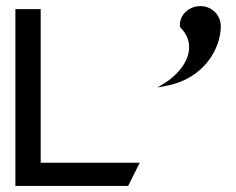

<svg xmlns="http://www.w3.org/2000/svg" viewBox="-20 -610 775 630"><path d="M637.5 -590C601.5 -590 567.5 -562 570.5 -524V-522L571.5 -520C618.5 -474 604.5 -414 558.5 -368C547.5 -357 534.5 -346 519.5 -337L496.5 -323L523.5 -328C650.5 -351 704.5 -452 704.5 -524C704.5 -561 674.5 -590 637.5 -590ZM113.5 -580H30.5V0H400.5L438.5 -76H113.5Z"/></svg>

Font: Charger
Style: Bd
Weight: 400
Designer: Jasper
Foundry: Cannot Into Space Fonts
Version: Version 0.98